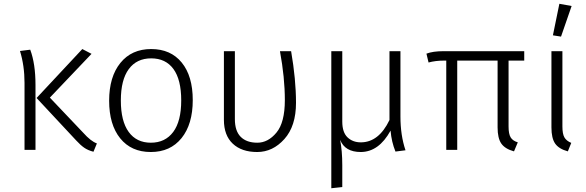

<svg xmlns="http://www.w3.org/2000/svg" viewBox="-20 -794 3102 1017"><path d="M168 -344.2V0H109.9V-355Q109.9 -445.8 85.9 -523.9L140.1 -530.8Q168 -456.5 168 -344.2ZM464.8 -508.8 244.1 -276.9 420.9 -90.8Q460.9 -45.9 493.2 -34.2L475.1 9.8Q445.3 2 425.8 -11.7Q406.2 -25.4 383.8 -49.8L173.8 -274.9L416 -534.2Z M898.7 -428.5Q857.4 -484.9 780.8 -484.9Q704.1 -484.9 662.1 -428Q620.1 -371.1 620.1 -261.7Q620.1 -152.3 661.6 -95.2Q703.1 -38.1 779.1 -38.1Q855 -38.1 897.5 -95Q939.9 -151.9 939.9 -262Q939.9 -372.1 898.7 -428.5ZM617.7 -460.7Q677.2 -534.2 780.8 -534.2Q884.3 -534.2 942.6 -462.6Q1001 -391.1 1001 -263.7Q1001 -136.2 941.7 -62.5Q882.3 11.2 778.8 11.2Q675.3 11.2 616.7 -61.3Q558.1 -133.8 558.1 -260.5Q558.1 -387.2 617.7 -460.7Z M1166 -159.2V-522.9H1224.1V-163.1Q1224.1 -100.1 1255.1 -69.1Q1286.1 -38.1 1343 -38.1Q1399.9 -38.1 1444.3 -91.6Q1488.8 -145 1488.8 -263.9Q1488.8 -382.8 1462.9 -522.9H1522Q1547.9 -373 1547.9 -249.5Q1547.9 -126 1486.3 -57.4Q1424.8 11.2 1342.3 11.2Q1259.8 11.2 1212.9 -33Q1166 -77.1 1166 -159.2Z M1793 80.1V196.8L1734.9 203.1V-522.9H1793V-149.9Q1793 -92.8 1820.8 -66.4Q1848.6 -40 1891.1 -40Q1986.3 -40 2043 -158.2V-522.9H2101.1V-176.8Q2101.1 -77.1 2127.9 2L2074.7 8.8Q2053.7 -43 2048.8 -102.1Q1986.8 10.7 1891.1 11.2Q1807.1 11.2 1781.7 -53.2Q1793 5.9 1793 80.1Z M2673.8 -473.1V-124Q2673.8 -84 2685.1 -65.9Q2696.3 -47.9 2722.7 -40L2702.6 7.8Q2654.8 -5.4 2635.3 -33.7Q2615.7 -62 2615.7 -119.1V-473.1H2401.9V0H2343.8V-473.1H2335Q2286.1 -473.1 2250 -462.9L2238.8 -509.8Q2272.9 -522.9 2329.1 -522.9H2756.8V-473.1Z M2959 -522.9V-124Q2959 -85 2969.5 -66.4Q2980 -47.9 3005.9 -37.1L2987.8 7.8Q2939.9 -5.4 2920.4 -33.7Q2900.9 -62 2900.9 -119.1V-522.9ZM3007.8 -762.2 2951.7 -600.1 2908.7 -606.9 2942.9 -773.9Z"/></svg>

Font: FiraSans-Light
Style: Regular
Weight: 300
Designer: Carrois Corporate & Edenspiekermann AG
Foundry: Carrois Corporate GbR & Edenspiekermann AG
Version: Version 3.106;PS 003.106;hotconv 1.0.70;makeotf.lib2.5.58329